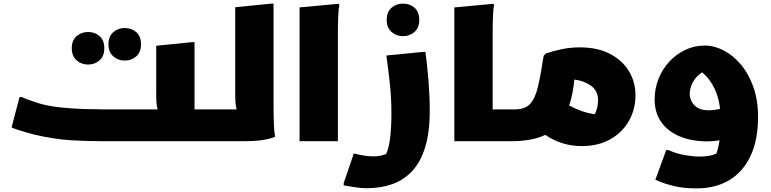

<svg xmlns="http://www.w3.org/2000/svg" viewBox="-20 -781 4265 1062"><path d="M88 -244H100Q111 -239 130.5 -231.5Q150 -224 169.5 -218Q189 -212 200 -208Q253 -193 317.5 -186.5Q382 -180 443.5 -178Q505 -176 548 -176H852Q847 -192 845.5 -214Q844 -236 844 -264V-528L1044 -548H1056V-192Q1056 -188 1056 -184Q1056 -180 1056 -176H1185V-20L1165 0H548Q458 0 369.5 -5.5Q281 -11 172 -36Q153 -41 128 -48Q103 -55 80 -62.5Q57 -70 44 -76ZM670 -446Q633 -446 606.5 -469.5Q580 -493 580 -536Q580 -580 606.5 -603Q633 -626 670 -626Q708 -626 734 -603Q760 -580 760 -536Q760 -493 734 -469.5Q708 -446 670 -446ZM467 -424Q430 -424 403.5 -447.5Q377 -471 377 -514Q377 -558 403.5 -581Q430 -604 467 -604Q505 -604 531 -581Q557 -558 557 -514Q557 -471 531 -447.5Q505 -424 467 -424Z M1165 0V-156L1185 -176H1289Q1284 -192 1282.5 -214Q1281 -236 1281 -264V-741L1481 -761H1493V-192Q1493 -172 1493.5 -141Q1494 -110 1495.5 -80Q1497 -50 1501 -32V-24Q1471 -12 1429.5 -6Q1388 0 1325 0Z M1637 -740 1853 -760 1857 -752Q1853 -734 1851.5 -707Q1850 -680 1849.5 -652Q1849 -624 1849 -604V0H1637Z M2209 -581Q2172 -581 2145.5 -604.5Q2119 -628 2119 -671Q2119 -715 2145.5 -738Q2172 -761 2209 -761Q2247 -761 2273 -738Q2299 -715 2299 -671Q2299 -628 2273 -604.5Q2247 -581 2209 -581ZM1937 68Q1966 75 1993 79.5Q2020 84 2045 84Q2067 84 2085 80Q2103 76 2116 71Q2132 34 2138.5 -23.5Q2145 -81 2145 -152Q2145 -241 2136 -322Q2127 -403 2117 -474L2321 -494H2333Q2343 -424 2350 -336.5Q2357 -249 2357 -168Q2357 -48 2331.5 34Q2306 116 2259.5 165.5Q2213 215 2149.5 237.5Q2086 260 2009 260Q1983 260 1953 256Q1923 252 1902 248Q1881 244 1881 244V232Z M2493 -740 2709 -760 2713 -752Q2709 -734 2707.5 -707Q2706 -680 2705.5 -652Q2705 -624 2705 -604V-176H2827V-20L2807 0H2493Z M3187 -519Q3286 -519 3355 -482.5Q3424 -446 3459.5 -386Q3495 -326 3495 -255Q3495 -176 3458.5 -112Q3422 -48 3355.5 -10.5Q3289 27 3198 27Q3087 27 2996 -35Q2924 0 2807 0V-156L2827 -176Q2884 -176 2912 -206Q2940 -236 2955.5 -301Q2971 -366 2987 -472L2999 -485Q3040 -499 3087.5 -509Q3135 -519 3187 -519ZM3288 -227Q3288 -278 3250 -306Q3212 -334 3157 -341Q3153 -301 3146 -265Q3139 -229 3128 -198Q3199 -159 3270 -149Q3278 -166 3283 -185Q3288 -204 3288 -227Z M3833 261Q3763 261 3712 249Q3661 237 3633 225Q3605 213 3605 213L3665 49H3677Q3721 69 3768.5 77Q3816 85 3845 85Q3874 85 3898 81.5Q3922 78 3942 69Q3947 57 3951.5 39Q3956 21 3960 -5Q3928 1 3893 1Q3806 1 3740 -26.5Q3674 -54 3637.5 -106Q3601 -158 3601 -231Q3601 -291 3622.5 -345Q3644 -399 3682 -440Q3720 -481 3770 -505Q3820 -529 3878 -529Q3931 -529 3983 -502Q4035 -475 4078 -424Q4121 -373 4147 -300Q4173 -227 4173 -135Q4173 -5 4130.5 83.5Q4088 172 4012 216.5Q3936 261 3833 261ZM3795 -259Q3795 -242 3805 -221Q3815 -200 3837.5 -185.5Q3860 -171 3899 -171Q3932 -171 3963 -179Q3956 -241 3931.5 -292.5Q3907 -344 3864 -381Q3831 -360 3813 -327.5Q3795 -295 3795 -259Z"/></svg>

Font: Kufam Black
Style: Regular
Weight: 900
Designer: Wael Morcos, Artur Schmal
Foundry: Original Type
Version: Version 1.301; ttfautohint (v1.8.3)